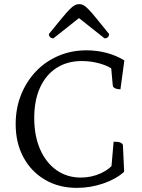

<svg xmlns="http://www.w3.org/2000/svg" viewBox="-20 -899 690 931"><path d="M353 12Q265 12 198 -27.5Q131 -67 93.5 -136.5Q56 -206 56 -297Q56 -374 82 -439Q108 -504 154 -552.5Q200 -601 263 -628Q326 -655 399 -655Q450 -655 497 -642.5Q544 -630 583 -606L564 -466Q548 -466 538 -471Q528 -476 527 -483L518 -582L534 -557Q509 -578 466 -590.5Q423 -603 376 -603Q306 -603 254 -569.5Q202 -536 174 -474Q146 -412 146 -327Q146 -240 174.5 -175Q203 -110 254 -74Q305 -38 372 -38Q424 -38 469.5 -59Q515 -80 537 -114L519 -75L531 -212Q553 -212 563 -208Q573 -204 576 -196L582 -66Q542 -30 480 -9Q418 12 353 12ZM364 -879Q375 -879 384.5 -874Q394 -869 408.5 -854.5Q423 -840 446.5 -811Q470 -782 509 -734Q509 -725 503.5 -719Q498 -713 487 -713L352 -820H374L239 -713Q229 -713 223 -719Q217 -725 217 -734Q256 -782 280 -811Q304 -840 318.5 -854.5Q333 -869 343 -874Q353 -879 364 -879Z"/></svg>

Font: Pitagon Serif
Style: Regular
Weight: 400
Designer: Travis Tran
Foundry: Pitagon
Version: Version 1.000;gftools[0.9.26]